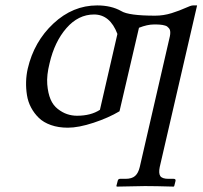

<svg xmlns="http://www.w3.org/2000/svg" viewBox="-20 -462 752 713"><path d="M351.1 -54.2 416 -335.9Q388.7 -408.2 329.1 -408.2Q271 -408.2 226.8 -357.7Q182.6 -307.1 164.1 -227.1Q152.8 -182.1 155.5 -148.9Q158.2 -115.7 167.7 -93.3Q177.2 -70.8 194.6 -57.4Q211.9 -43.9 229.5 -38.1Q247.1 -32.2 266.1 -32.2Q317.4 -32.2 351.1 -54.2ZM711.9 -441.9 573.2 158.2Q568.4 181.2 575.2 191.7Q582 202.1 606 202.1H625Q633.3 202.1 631.8 210L627 229L625 231Q557.1 229 518.1 229L414.1 231L412.1 229L417 210Q418.5 202.1 425.8 202.1H445.8Q469.7 202.1 481.7 191.4Q493.7 180.7 499 158.2L610.8 -327.1Q612.3 -334.5 612.3 -340.3Q612.3 -346.2 611.1 -350.3Q609.9 -354.5 606.7 -357.9Q603.5 -361.3 600.8 -363.5Q598.1 -365.7 592.5 -367.2Q586.9 -368.7 583.3 -369.4Q579.6 -370.1 572.8 -370.6Q565.9 -371.1 562 -371.1Q558.1 -371.1 550.8 -371.1Q527.3 -371.1 496.1 -358.9L423.8 -48.8Q382.8 -24.4 327.4 -6.1Q272 12.2 231.9 12.2Q196.8 12.2 169.2 2.4Q141.6 -7.3 124.3 -24.2Q106.9 -41 95.5 -62.5Q84 -84 80.1 -108.9Q76.2 -133.8 76.9 -158.4Q77.6 -183.1 83 -207Q106.4 -307.6 178.5 -374.8Q250.5 -441.9 340.8 -441.9Q393.1 -441.9 430.2 -420.9Q457.5 -403.8 556.2 -403.8Q587.4 -403.8 617.7 -413.3Q647.9 -422.9 668.5 -432.4Q689 -441.9 696.8 -441.9Z"/></svg>

Font: Common Serif
Style: Italic
Weight: 400
Italic angle: -12°
Designer: Philipp H. Poll, Khaled Hosny
Foundry: Stefan Peev, Context Ltd.
Version: Version 1.026